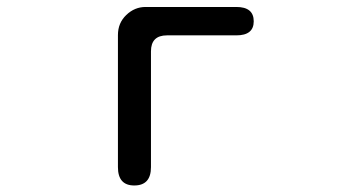

<svg xmlns="http://www.w3.org/2000/svg" viewBox="-20 -539 1040 562"><path d="M325.2 -436.5Q325.2 -471.7 349.6 -495.1Q374 -518.6 406.2 -518.6H671.9Q722.7 -518.6 722.7 -476.6Q722.7 -435.5 671.9 -435.5H468.8Q421.9 -435.5 421.9 -388.7V-49.8Q421.9 3.9 373 3.9Q325.2 3.9 325.2 -49.8Z"/></svg>

Font: MotoyaLMaru
Style: W3 mono
Weight: 400
Version: Version 1.01